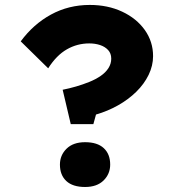

<svg xmlns="http://www.w3.org/2000/svg" viewBox="-20 -735 703 766"><path d="M262.3 -239.7 230 -376.9Q256.2 -382.1 283.3 -389.9Q310.5 -397.8 336.1 -408.1Q361.7 -418.4 381.6 -432.1Q401.5 -445.7 412.6 -463.2Q423.8 -480.7 423.8 -501Q423.8 -521.8 411.5 -535.2Q399.2 -548.6 379.5 -555.2Q359.8 -561.8 336.2 -561.8Q288.1 -561.8 246.7 -538.1Q205.3 -514.4 172.2 -462.5L62.7 -570Q113 -638.4 183.4 -676.9Q253.8 -715.3 338.2 -715.3Q410.1 -715.3 467.4 -688.5Q524.8 -661.6 557.8 -615.2Q590.7 -568.7 590.7 -511Q590.7 -473 573 -436.4Q555.2 -399.8 523.7 -368.9Q492.1 -337.9 450.8 -314.7Q409.6 -291.5 363 -278L352.5 -239.7ZM219.1 -78.4Q219.1 -115.7 245.5 -141.7Q271.9 -167.7 319.4 -167.7Q368.4 -167.7 394 -144Q419.6 -120.2 419.6 -78.4Q419.6 -41 393.2 -15Q366.8 11 319.4 11Q270.3 11 244.7 -12.7Q219.1 -36.5 219.1 -78.4Z"/></svg>

Font: Lexend Exa
Style: Regular
Weight: 400
Designer: Bonnie Shaver-Troup, Thomas Jockin
Foundry: Lexend
Version: Version 1.007